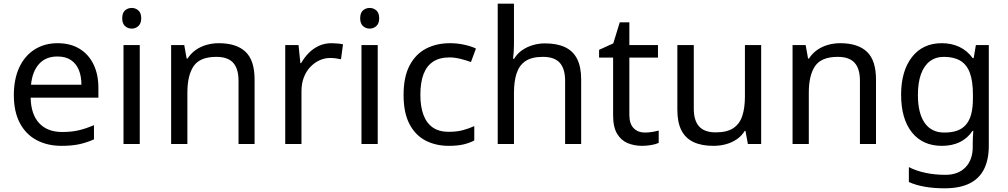

<svg xmlns="http://www.w3.org/2000/svg" viewBox="-20 -846 5461 1040"><path d="M292 -612Q361 -612 410.5 -582Q460 -552 486.5 -497.5Q513 -443 513 -370V-317H146Q148 -226 192.5 -178.5Q237 -131 317 -131Q368 -131 407.5 -140.5Q447 -150 489 -168V-91Q448 -73 408 -64.5Q368 -56 313 -56Q237 -56 178.5 -87Q120 -118 87.5 -179.5Q55 -241 55 -330Q55 -418 84.5 -481Q114 -544 167.5 -578Q221 -612 292 -612ZM291 -540Q228 -540 191.5 -499.5Q155 -459 148 -387H421Q421 -433 407 -467Q393 -501 364.5 -520.5Q336 -540 291 -540Z M737 -602V-66H649V-602ZM694 -803Q714 -803 729.5 -789.5Q745 -776 745 -747Q745 -719 729.5 -705Q714 -691 694 -691Q672 -691 657 -705Q642 -719 642 -747Q642 -776 657 -789.5Q672 -803 694 -803Z M1165 -612Q1261 -612 1310 -565.5Q1359 -519 1359 -415V-66H1272V-409Q1272 -474 1243 -506Q1214 -538 1152 -538Q1063 -538 1029 -488Q995 -438 995 -344V-66H907V-602H978L991 -529H996Q1014 -557 1040.5 -575.5Q1067 -594 1099 -603Q1131 -612 1165 -612Z M1775 -612Q1790 -612 1807.5 -610.5Q1825 -609 1838 -606L1827 -525Q1814 -528 1798.5 -530Q1783 -532 1769 -532Q1738 -532 1710 -519Q1682 -506 1660 -482.5Q1638 -459 1625.5 -426Q1613 -393 1613 -352V-66H1525V-602H1597L1607 -504H1611Q1628 -534 1652 -558.5Q1676 -583 1707 -597.5Q1738 -612 1775 -612Z M2026 -602V-66H1938V-602ZM1983 -803Q2003 -803 2018.5 -789.5Q2034 -776 2034 -747Q2034 -719 2018.5 -705Q2003 -691 1983 -691Q1961 -691 1946 -705Q1931 -719 1931 -747Q1931 -776 1946 -789.5Q1961 -803 1983 -803Z M2411 -56Q2340 -56 2284.5 -85Q2229 -114 2197.5 -175Q2166 -236 2166 -331Q2166 -430 2199 -492Q2232 -554 2288.5 -583Q2345 -612 2417 -612Q2458 -612 2496 -603.5Q2534 -595 2558 -583L2531 -510Q2507 -519 2475 -527Q2443 -535 2415 -535Q2361 -535 2326 -512Q2291 -489 2274 -444Q2257 -399 2257 -332Q2257 -268 2274 -223Q2291 -178 2325 -155Q2359 -132 2410 -132Q2454 -132 2487.5 -141Q2521 -150 2549 -163V-85Q2522 -71 2489.5 -63.5Q2457 -56 2411 -56Z M2764 -603Q2764 -584 2762.5 -564Q2761 -544 2759 -528H2765Q2782 -556 2808 -574Q2834 -592 2866 -601.5Q2898 -611 2932 -611Q2997 -611 3040.5 -590.5Q3084 -570 3106 -527Q3128 -484 3128 -415V-66H3041V-409Q3041 -474 3012 -506Q2983 -538 2921 -538Q2861 -538 2827 -515.5Q2793 -493 2778.5 -449.5Q2764 -406 2764 -343V-66H2676V-826H2764Z M3473 -128Q3493 -128 3514 -131.5Q3535 -135 3548 -139V-72Q3534 -65 3508 -60.5Q3482 -56 3458 -56Q3416 -56 3380.5 -70.5Q3345 -85 3323 -121Q3301 -157 3301 -222V-534H3225V-576L3302 -611L3337 -725H3389V-602H3544V-534H3389V-224Q3389 -175 3412.5 -151.5Q3436 -128 3473 -128Z M4103 -602V-66H4031L4018 -137H4014Q3997 -109 3970 -91Q3943 -73 3911 -64.5Q3879 -56 3844 -56Q3780 -56 3736.5 -76.5Q3693 -97 3671 -140Q3649 -183 3649 -251V-602H3738V-257Q3738 -193 3767 -161Q3796 -129 3857 -129Q3917 -129 3951.5 -151.5Q3986 -174 4000.5 -217.5Q4015 -261 4015 -323V-602Z M4531 -612Q4627 -612 4676 -565.5Q4725 -519 4725 -415V-66H4638V-409Q4638 -474 4609 -506Q4580 -538 4518 -538Q4429 -538 4395 -488Q4361 -438 4361 -344V-66H4273V-602H4344L4357 -529H4362Q4380 -557 4406.5 -575.5Q4433 -594 4465 -603Q4497 -612 4531 -612Z M5081 -612Q5134 -612 5176.5 -592Q5219 -572 5249 -531H5254L5266 -602H5336V-57Q5336 19 5310 70.5Q5284 122 5231 148Q5178 174 5096 174Q5038 174 4989.5 165.5Q4941 157 4903 140V59Q4941 79 4992 90Q5043 101 5101 101Q5170 101 5209.5 60.5Q5249 20 5249 -50V-71Q5249 -83 5250 -105.5Q5251 -128 5252 -137H5248Q5220 -96 5178.5 -76Q5137 -56 5082 -56Q4978 -56 4919.5 -129Q4861 -202 4861 -333Q4861 -461 4919.5 -536.5Q4978 -612 5081 -612ZM5093 -538Q5048 -538 5016.5 -514Q4985 -490 4968.5 -444Q4952 -398 4952 -332Q4952 -233 4988.5 -180.5Q5025 -128 5095 -128Q5136 -128 5165 -138.5Q5194 -149 5213 -171.5Q5232 -194 5241 -229Q5250 -264 5250 -312V-333Q5250 -406 5233.5 -451Q5217 -496 5182 -517Q5147 -538 5093 -538Z"/></svg>

Font: Noto Sans Malayalam UI
Style: Regular
Weight: 400
Designer: Jelle Bosma - Monotype Design Team
Foundry: Monotype Imaging Inc.
Version: Version 2.104